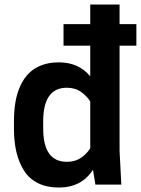

<svg xmlns="http://www.w3.org/2000/svg" viewBox="-20 -820 626 853"><path d="M585.9 -712.9V-617.2H511.2V-149.9L519 0H403.8L393.1 -65.9Q342.3 13.2 241.2 13.2Q188 13.2 148.9 -6.3Q109.9 -25.9 86.9 -61.8Q64 -97.7 53 -144Q42 -190.4 42 -249V-280.8Q42 -327.6 48.6 -366.5Q55.2 -405.3 70.3 -438.5Q85.4 -471.7 108.4 -494.6Q131.3 -517.6 165 -530.3Q198.7 -543 241.2 -543Q329.6 -543 380.9 -481V-617.2H262.2V-712.9H380.9V-799.8H511.2V-712.9ZM380.9 -369.1Q366.2 -393.1 340.1 -411.6Q314 -430.2 276.9 -430.2Q171.9 -430.2 171.9 -280.8V-249Q171.9 -101.1 276.9 -101.1Q314 -101.1 340.1 -119.1Q366.2 -137.2 380.9 -161.1Z"/></svg>

Font: Cooper Hewitt
Style: Semibold
Weight: 709
Designer: Village Type and Design LLC
Foundry: Cooper Hewitt Smithsonian Design Museum
Version: 1.000